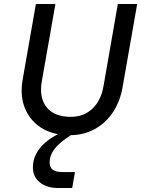

<svg xmlns="http://www.w3.org/2000/svg" viewBox="-20 -670 708 963"><path d="M160 -650H258L190 -264Q175 -181 213.5 -132.5Q252 -84 335 -84Q400 -84 443 -124.5Q486 -165 499 -237L571 -650H668L594 -228Q581 -158 545 -105Q509 -52 455 -22.5Q401 7 335 8Q278 45 253.5 77Q229 109 229 146Q229 193 292 193H356L342 273H273Q215 273 180 245Q145 217 145 170Q145 119 177.5 76.5Q210 34 271 3Q207 -9 162.5 -47Q118 -85 99.5 -142.5Q81 -200 94 -273Z"/></svg>

Font: Overused Grotesk Medium
Style: Italic
Weight: 500
Italic angle: -10°
Version: Version 0.003